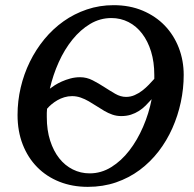

<svg xmlns="http://www.w3.org/2000/svg" viewBox="-20 -707 750 743"><path d="M690.9 -417Q690.9 -364.3 679.7 -311.8Q668.5 -259.3 647 -210.9Q625.5 -162.6 593.8 -121.3Q562 -80.1 520.8 -49.3Q479.5 -18.6 429 -1.2Q378.4 16.1 319.8 16.1Q259.8 16.1 210 -3.7Q160.2 -23.4 124 -60.1Q87.9 -96.7 67.9 -147.9Q47.9 -199.2 47.9 -262.2Q47.9 -315.9 60.1 -368.2Q72.3 -420.4 95.5 -467.8Q118.7 -515.1 151.6 -555.2Q184.6 -595.2 225.8 -624.5Q267.1 -653.8 316.2 -670.4Q365.2 -687 419.9 -687Q481.9 -687 532.2 -665.8Q582.5 -644.5 617.7 -607.9Q652.8 -571.3 671.9 -522Q690.9 -472.7 690.9 -417ZM577.1 -417Q577.1 -466.8 564.7 -507.3Q552.2 -547.9 530 -576.9Q507.8 -606 477.3 -621.6Q446.8 -637.2 411.1 -637.2Q367.2 -637.2 329.1 -614.5Q291 -591.8 260.3 -553.7Q229.5 -515.6 207.3 -466.3Q185.1 -417 172.9 -363.8Q180.2 -369.6 192.1 -377.2Q204.1 -384.8 219.2 -391.6Q234.4 -398.4 252.4 -403.3Q270.5 -408.2 290 -408.2Q315.4 -408.2 338.6 -396.2Q361.8 -384.3 383.5 -370.1Q405.3 -356 426 -344Q446.8 -332 467.8 -332Q485.4 -332 501 -338.9Q516.6 -345.7 530.3 -356.2Q543.9 -366.7 555.7 -378.9Q567.4 -391.1 577.1 -401.9ZM566.9 -323.2Q555.7 -310.5 543.7 -298.6Q531.7 -286.6 517.6 -277.6Q503.4 -268.6 486.6 -263.2Q469.7 -257.8 449.2 -257.8Q431.2 -257.8 415 -263.4Q398.9 -269 383.8 -277.8Q368.7 -286.6 353.8 -296.4Q338.9 -306.2 323.7 -314.9Q308.6 -323.7 292.5 -329.3Q276.4 -335 258.8 -335Q243.2 -335 228.8 -330.6Q214.4 -326.2 202.1 -319.1Q189.9 -312 179.7 -303.5Q169.4 -294.9 162.1 -286.1Q161.1 -277.8 161.1 -270V-253.9Q161.1 -203.1 174.1 -162.8Q187 -122.6 209.2 -94.5Q231.4 -66.4 261.7 -51.3Q292 -36.1 327.1 -36.1Q371.6 -36.1 410.6 -60.3Q449.7 -84.5 480.7 -124.8Q511.7 -165 533.9 -216.6Q556.2 -268.1 566.9 -323.2Z"/></svg>

Font: Charis SIL CyrE
Style: Italic
Weight: 400
Italic angle: -11°
Foundry: SIL International
Version: Version 5.000